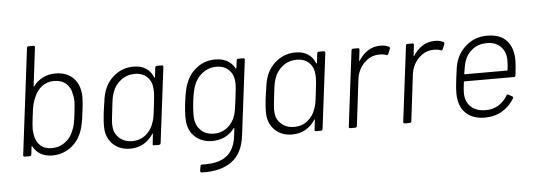

<svg xmlns="http://www.w3.org/2000/svg" viewBox="-55 -864 3405 1226"><g transform="rotate(-5 1648.0 -250.5)"><path d="M475 -343Q475 -309 467 -251Q458 -169 441 -125Q417 -64 367 -28Q317 8 251 8Q209 8 177.5 -10Q146 -28 129 -61Q127 -63 125.5 -62.5Q124 -62 124 -59L118 -10Q116 0 107 0H75Q70 0 67.5 -3Q65 -6 66 -10L150 -690Q150 -694 153 -697Q156 -700 161 -700H193Q197 -700 199.5 -697Q202 -694 201 -690L171 -444Q170 -441 172 -440.5Q174 -440 175 -443Q200 -476 236 -494Q272 -512 315 -512Q383 -512 424 -475.5Q465 -439 473 -377Q475 -366 475 -343ZM416 -252Q422 -302 422 -326Q422 -351 415 -374Q409 -414 379.5 -439.5Q350 -465 303 -465Q258 -465 225 -439.5Q192 -414 176 -373Q166 -353 160 -328.5Q154 -304 148 -251Q141 -196 141 -170Q141 -155 145 -133Q151 -91 178.5 -65Q206 -39 252 -39Q299 -39 336 -65Q373 -91 389 -133Q399 -153 404.5 -176.5Q410 -200 416 -252Z M966 -504H998Q1007 -504 1007 -494L947 -10Q945 0 936 0H904Q894 0 896 -10L903 -72Q904 -75 902 -75.5Q900 -76 899 -73Q874 -35 837 -13.5Q800 8 751 8Q687 8 645 -29.5Q603 -67 597 -128Q596 -136 596 -154Q596 -179 601 -227L604 -251Q611 -302 615.5 -329Q620 -356 629 -379Q651 -438 701.5 -475Q752 -512 817 -512Q865 -512 896.5 -491Q928 -470 943 -432Q944 -430 945.5 -430Q947 -430 948 -433L955 -494Q957 -504 966 -504ZM925 -251Q933 -316 933 -338Q933 -352 932 -360Q930 -406 900.5 -435.5Q871 -465 821 -465Q770 -465 731 -435Q692 -405 677 -359Q671 -343 667.5 -324.5Q664 -306 658 -252Q649 -181 649 -161Q649 -150 650 -145Q652 -99 685 -69Q718 -39 768 -39Q819 -39 855.5 -69Q892 -99 906 -145Q912 -161 915.5 -179Q919 -197 925 -251Z M1488 -504H1520Q1529 -504 1529 -494L1469 -11Q1455 102 1383 153Q1311 204 1191 199Q1182 197 1183 188L1188 159Q1188 155 1191 152Q1194 149 1199 149Q1302 153 1354.5 113.5Q1407 74 1418 -12L1424 -62Q1425 -65 1423.5 -65.5Q1422 -66 1420 -64Q1366 5 1278 5Q1215 5 1172 -30.5Q1129 -66 1121 -128Q1119 -150 1119 -164Q1119 -200 1125 -251Q1131 -296 1137 -326Q1143 -356 1153 -380Q1176 -439 1226 -475.5Q1276 -512 1340 -512Q1429 -512 1466 -444Q1467 -442 1469 -443Q1471 -444 1471 -446L1477 -494Q1479 -504 1488 -504ZM1448 -252Q1454 -298 1455.5 -320Q1457 -342 1456 -359Q1454 -405 1424 -435Q1394 -465 1344 -465Q1293 -465 1254.5 -435Q1216 -405 1199 -359Q1186 -326 1177 -253Q1172 -209 1172 -174Q1172 -153 1173 -147Q1178 -101 1209.5 -71Q1241 -41 1292 -41Q1343 -41 1379.5 -71Q1416 -101 1430 -147Q1435 -162 1438.5 -184Q1442 -206 1448 -252Z M2004 -504H2036Q2045 -504 2045 -494L1985 -10Q1983 0 1974 0H1942Q1932 0 1934 -10L1941 -72Q1942 -75 1940 -75.5Q1938 -76 1937 -73Q1912 -35 1875 -13.5Q1838 8 1789 8Q1725 8 1683 -29.5Q1641 -67 1635 -128Q1634 -136 1634 -154Q1634 -179 1639 -227L1642 -251Q1649 -302 1653.5 -329Q1658 -356 1667 -379Q1689 -438 1739.5 -475Q1790 -512 1855 -512Q1903 -512 1934.5 -491Q1966 -470 1981 -432Q1982 -430 1983.5 -430Q1985 -430 1986 -433L1993 -494Q1995 -504 2004 -504ZM1963 -251Q1971 -316 1971 -338Q1971 -352 1970 -360Q1968 -406 1938.5 -435.5Q1909 -465 1859 -465Q1808 -465 1769 -435Q1730 -405 1715 -359Q1709 -343 1705.5 -324.5Q1702 -306 1696 -252Q1687 -181 1687 -161Q1687 -150 1688 -145Q1690 -99 1723 -69Q1756 -39 1806 -39Q1857 -39 1893.5 -69Q1930 -99 1944 -145Q1950 -161 1953.5 -179Q1957 -197 1963 -251Z M2453 -496Q2460 -494 2458 -483L2445 -451Q2440 -441 2432 -445Q2412 -453 2384 -452Q2330 -451 2289.5 -409.5Q2249 -368 2241 -308L2205 -10Q2203 0 2194 0H2162Q2157 0 2154.5 -3Q2152 -6 2153 -10L2213 -494Q2213 -498 2216 -501Q2219 -504 2224 -504H2256Q2260 -504 2262.5 -501Q2265 -498 2264 -494L2256 -426Q2255 -423 2257 -422.5Q2259 -422 2260 -425Q2285 -464 2320 -486Q2355 -508 2399 -508Q2432 -508 2453 -496Z M2802 -496Q2809 -494 2807 -483L2794 -451Q2789 -441 2781 -445Q2761 -453 2733 -452Q2679 -451 2638.5 -409.5Q2598 -368 2590 -308L2554 -10Q2552 0 2543 0H2511Q2506 0 2503.5 -3Q2501 -6 2502 -10L2562 -494Q2562 -498 2565 -501Q2568 -504 2573 -504H2605Q2609 -504 2611.5 -501Q2614 -498 2613 -494L2605 -426Q2604 -423 2606 -422.5Q2608 -422 2609 -425Q2634 -464 2669 -486Q2704 -508 2748 -508Q2781 -508 2802 -496Z M3173 -120Q3179 -129 3186 -125L3210 -112Q3218 -106 3213 -99Q3185 -50 3136 -21Q3087 8 3025 8Q2956 8 2913 -26Q2870 -60 2860 -119Q2856 -138 2856 -164Q2856 -194 2863 -253Q2869 -302 2873 -327Q2877 -352 2885 -373Q2909 -436 2961.5 -474Q3014 -512 3083 -512Q3167 -512 3208.5 -466Q3250 -420 3250 -339Q3250 -312 3242 -244Q3240 -234 3231 -234H2915Q2911 -234 2910 -230Q2904 -187 2904 -161Q2904 -105 2938.5 -72Q2973 -39 3034 -39Q3079 -39 3115 -60.5Q3151 -82 3173 -120ZM2917 -283Q2916 -279 2920 -279H3191Q3195 -279 3195 -283Q3199 -315 3199 -345Q3199 -398 3166.5 -431.5Q3134 -465 3078 -465Q3025 -465 2986.5 -436.5Q2948 -408 2933 -361Q2926 -343 2917 -283Z"/></g></svg>

Font: Barlow Light
Style: Italic
Weight: 300
Italic angle: -7°
Designer: Jeremy Tribby
Foundry: Tribby Type
Version: Version 1.408